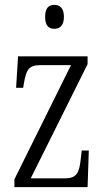

<svg xmlns="http://www.w3.org/2000/svg" viewBox="-20 -767 433 787"><path d="M203 -649C224 -649 242 -661 242 -698C242 -735 224 -747 203 -747C180 -747 165 -735 165 -698C165 -661 180 -649 203 -649ZM39 0H339L344 -150H315L311 -115C305 -59 294 -36 247 -36H106L339 -504V-536H54L46 -407H75L78 -425C87 -478 96 -500 145 -500H271L39 -32Z"/></svg>

Font: Noto Serif Armenian ExtraCondensed Light
Style: Regular
Weight: 300
Width: 2
Designer: Monotype Design Team
Foundry: Monotype Imaging Inc.
Version: Version 2.008